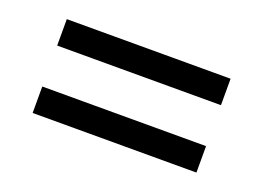

<svg xmlns="http://www.w3.org/2000/svg" viewBox="-49 -510 579 423"><g transform="rotate(20 240.5 -299.0)"><path d="M49 -409H433V-347H49ZM49 -251H433V-189H49Z"/></g></svg>

Font: Constantine
Style: Regular
Weight: 400
Designer: Dukom Design
Version: Version 1.001;PS 001.001;hotconv 1.0.56;makeotf.lib2.0.21325